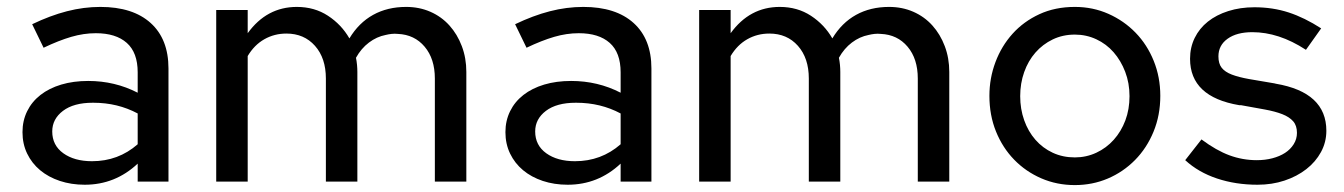

<svg xmlns="http://www.w3.org/2000/svg" viewBox="-20 -525 3885 555"><path d="M225 9Q186 9 153 -2Q120 -13 96 -33Q72 -53 58.5 -81Q45 -109 45 -143Q45 -176 58.5 -203.5Q72 -231 97 -250.5Q122 -270 157 -280.5Q192 -291 235 -291Q312 -291 378 -257V-316Q378 -373 346.5 -401Q315 -429 257 -429Q222 -429 186 -418.5Q150 -408 106 -387Q98 -404 89.5 -421Q81 -438 73 -455Q125 -480 173.5 -492.5Q222 -505 270 -505Q364 -505 415.5 -458.5Q467 -412 467 -327V0H378V-52Q313 9 225 9ZM131 -145Q131 -105 163 -82Q195 -59 246 -59Q322 -59 378 -108V-197Q320 -228 250 -228H248Q193 -228 162 -204.5Q131 -181 131 -145Z M605 0V-496H696V-429Q751 -505 838 -505Q889 -505 928 -479.5Q967 -454 990 -414Q1017 -459 1058.5 -482Q1100 -505 1154 -505Q1192 -505 1224 -491Q1256 -477 1279 -451.5Q1302 -426 1315 -391.5Q1328 -357 1328 -317V0H1237V-298Q1237 -355 1207.5 -390Q1178 -425 1130 -427Q1121 -428 1112 -427Q1103 -426 1095 -424Q1069 -419 1046.5 -402Q1024 -385 1009 -358Q1011 -348 1012 -337.5Q1013 -327 1013 -317V0H922V-298Q922 -357 890.5 -392.5Q859 -428 808 -428Q773 -428 744 -411.5Q715 -395 696 -363V0Z M1621 9Q1582 9 1549 -2Q1516 -13 1492 -33Q1468 -53 1454.5 -81Q1441 -109 1441 -143Q1441 -176 1454.5 -203.5Q1468 -231 1493 -250.5Q1518 -270 1553 -280.5Q1588 -291 1631 -291Q1708 -291 1774 -257V-316Q1774 -373 1742.5 -401Q1711 -429 1653 -429Q1618 -429 1582 -418.5Q1546 -408 1502 -387Q1494 -404 1485.5 -421Q1477 -438 1469 -455Q1521 -480 1569.5 -492.5Q1618 -505 1666 -505Q1760 -505 1811.5 -458.5Q1863 -412 1863 -327V0H1774V-52Q1709 9 1621 9ZM1527 -145Q1527 -105 1559 -82Q1591 -59 1642 -59Q1718 -59 1774 -108V-197Q1716 -228 1646 -228H1644Q1589 -228 1558 -204.5Q1527 -181 1527 -145Z M2001 0V-496H2092V-429Q2147 -505 2234 -505Q2285 -505 2324 -479.5Q2363 -454 2386 -414Q2413 -459 2454.5 -482Q2496 -505 2550 -505Q2588 -505 2620 -491Q2652 -477 2675 -451.5Q2698 -426 2711 -391.5Q2724 -357 2724 -317V0H2633V-298Q2633 -355 2603.5 -390Q2574 -425 2526 -427Q2517 -428 2508 -427Q2499 -426 2491 -424Q2465 -419 2442.5 -402Q2420 -385 2405 -358Q2407 -348 2408 -337.5Q2409 -327 2409 -317V0H2318V-298Q2318 -357 2286.5 -392.5Q2255 -428 2204 -428Q2169 -428 2140 -411.5Q2111 -395 2092 -363V0Z M2840 -248Q2840 -299 2857.5 -345.5Q2875 -392 2907 -427.5Q2939 -463 2984.5 -484Q3030 -505 3087 -505Q3139 -505 3184 -485Q3229 -465 3262.5 -430.5Q3296 -396 3315 -349Q3334 -302 3334 -248Q3334 -192 3314.5 -144.5Q3295 -97 3261 -62.5Q3227 -28 3182.5 -9Q3138 10 3087 10Q3035 10 2990 -9.5Q2945 -29 2911.5 -63.5Q2878 -98 2859 -145Q2840 -192 2840 -248ZM3087 -70Q3120 -70 3149 -83.5Q3178 -97 3199.5 -121Q3221 -145 3233 -177Q3245 -209 3245 -247Q3245 -285 3232.5 -317.5Q3220 -350 3199 -374Q3178 -398 3149 -411.5Q3120 -425 3087 -425Q3052 -425 3023 -411Q2994 -397 2973 -373Q2952 -349 2940.5 -316.5Q2929 -284 2929 -247Q2929 -210 2940.5 -177.5Q2952 -145 2973 -121Q2994 -97 3023 -83.5Q3052 -70 3087 -70Z M3406 -62Q3418 -77 3429.5 -92Q3441 -107 3453 -122Q3496 -90 3534 -76Q3572 -62 3613 -62Q3637 -62 3658 -67.5Q3679 -73 3694.5 -83Q3710 -93 3719.5 -108Q3729 -123 3729 -141Q3729 -162 3718 -174.5Q3707 -187 3686.5 -195Q3666 -203 3636 -208.5Q3606 -214 3567 -221H3562Q3420 -245 3420 -355Q3420 -388 3433.5 -415.5Q3447 -443 3471.5 -462.5Q3496 -482 3530.5 -493Q3565 -504 3606 -504Q3659 -504 3705 -489Q3751 -474 3799 -443Q3788 -427 3777 -412Q3766 -397 3755 -381Q3715 -407 3676.5 -419.5Q3638 -432 3600 -432Q3555 -432 3528.5 -413Q3502 -394 3502 -362Q3502 -341 3511.5 -329Q3521 -317 3540.5 -309.5Q3560 -302 3590.5 -296.5Q3621 -291 3664 -284L3668 -283Q3814 -258 3814 -147Q3814 -114 3798.5 -85.5Q3783 -57 3756 -36Q3729 -15 3693 -3Q3657 9 3615 9Q3552 9 3498 -9Q3444 -27 3406 -62Z"/></svg>

Font: Rosa Sans
Style: Regular
Weight: 400
Designer: Pentagram / MCKL
Foundry: Pentagram / MCKL
Version: Version 1.005;September 16, 2019;FontCreator 11.5.0.2425 64-